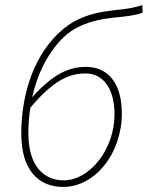

<svg xmlns="http://www.w3.org/2000/svg" viewBox="-20 -726 583 758"><path d="M92 -200C92 -232 94 -267 100 -301C196 -416 260 -436 318 -436C381 -436 432 -385 432 -274C432 -136 334 -14 231 -14C164 -14 92 -58 92 -200ZM229 12C357 12 461 -122 461 -278C461 -404 401 -462 320 -462C255 -462 192 -437 107 -342C126 -427 164 -512 228 -576C270 -618 332 -646 426 -656C479 -661 518 -666 543 -676L542 -706C510 -696 493 -692 426 -685C324 -674 262 -644 210 -594C101 -489 64 -331 64 -198C64 -50 136 12 229 12Z"/></svg>

Font: Source Sans Pro ExtraLight
Style: Italic
Weight: 200
Italic angle: -11°
Designer: Paul D. Hunt
Foundry: Adobe Systems Incorporated
Version: Version 3.006;hotconv 1.0.111;makeotfexe 2.5.65597